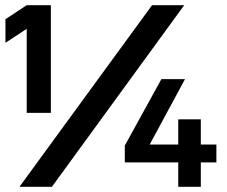

<svg xmlns="http://www.w3.org/2000/svg" viewBox="-20 -720 874 740"><path d="M176 -700H83L1 -646V-555L83 -609V-285H176ZM690 -700H566L55 0H180ZM693 -415H602L461 -159V-94H667V0H754V-94H814V-163H754V-260H667V-163H557Z"/></svg>

Font: Montserrat_SPRD_medium Medium
Style: Regular
Weight: 400
Designer: Julieta Ulanovsky edited by Nelly Hempel
Foundry: Julieta Ulanovsky
Version: Version 4.000;PS 004.000;hotconv 1.0.88;makeotf.lib2.5.64775